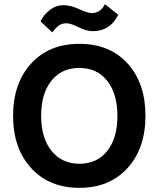

<svg xmlns="http://www.w3.org/2000/svg" viewBox="-20 -897 763 924"><path d="M232 -741 175 -794Q191 -827 220.5 -849.5Q250 -872 285 -872Q320 -872 361 -853Q402 -834 421 -834Q464 -834 485 -877L549 -826Q510 -747 427 -747Q396 -747 358 -766Q320 -785 300 -785Q280 -785 265 -775.5Q250 -766 232 -741ZM361.5 -570Q276 -570 227 -508Q178 -446 178 -339.5Q178 -233 228 -171Q278 -109 362.5 -109Q447 -109 496 -170.5Q545 -232 545 -339Q545 -446 496 -508Q447 -570 361.5 -570ZM362 -686Q508 -686 594 -591.5Q680 -497 680 -340Q680 -183 593.5 -88Q507 7 362 7Q217 7 130 -88Q43 -183 43 -339.5Q43 -496 129.5 -591Q216 -686 362 -686Z"/></svg>

Font: Hind Guntur SemiBold
Style: Regular
Weight: 600
Designer: Manushi Parikh, Hitesh Malaviya
Foundry: Indian Type Foundry
Version: Version 1.000;PS 1.0;hotconv 1.0.86;makeotf.lib2.5.63406; tt